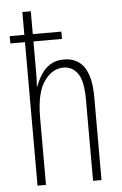

<svg xmlns="http://www.w3.org/2000/svg" viewBox="-54 -799 532 837"><g transform="rotate(-5 212.0 -380.0)"><path d="M113 -760V-660H238V-628H113V-500Q113 -477 112.5 -462.5Q112 -448 111 -431H113Q122 -457 137.5 -481.5Q153 -506 177.5 -522Q202 -538 238 -538Q356 -538 356 -364V0H319V-356Q319 -437 295.5 -470Q272 -503 233 -503Q184 -503 148.5 -453Q113 -403 113 -293V0H76V-628H12V-660H76V-760Z"/></g></svg>

Font: Noto Sans Devanagari ExtraCondensed ExtraLight
Style: Regular
Weight: 200
Width: 2
Designer: Jelle Bosma - Monotype Design Team
Foundry: Monotype Imaging Inc.
Version: Version 2.004; ttfautohint (v1.8.4.7-5d5b)